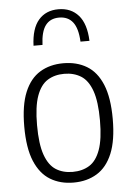

<svg xmlns="http://www.w3.org/2000/svg" viewBox="-56 -844 618 896"><g transform="rotate(-5 253.0 -396.0)"><path d="M252.5 9.5Q190 9.5 143.5 -18.8Q97 -47 71.2 -108.5Q45.5 -170 45.5 -270.5Q45.5 -370.5 71 -431.8Q96.5 -493 143 -521.2Q189.5 -549.5 252.5 -549.5Q315.5 -549.5 362.2 -521.5Q409 -493.5 434.5 -432Q460 -370.5 460 -270.5Q460 -170.5 434.5 -109Q409 -47.5 362.2 -19Q315.5 9.5 252.5 9.5ZM252.5 -40.5Q298 -40.5 331 -61Q364 -81.5 382 -131.5Q400 -181.5 400 -269Q400 -357.5 382 -408Q364 -458.5 330.8 -479.2Q297.5 -500 252.5 -500Q207.5 -500 174.5 -479.5Q141.5 -459 123.5 -409.2Q105.5 -359.5 105.5 -272Q105.5 -183 123.5 -132.5Q141.5 -82 174.5 -61.2Q207.5 -40.5 252.5 -40.5ZM121.5 -643Q124.5 -723.5 158.8 -763Q193 -802.5 251.5 -802.5Q310.5 -802.5 345.5 -762.8Q380.5 -723 383.5 -643H341.5Q338.5 -705.5 315.8 -734.5Q293 -763.5 251.5 -763.5Q210 -763.5 188 -734.5Q166 -705.5 163.5 -643Z"/></g></svg>

Font: Encode Sans SemiCondensed Light
Style: Regular
Weight: 300
Width: 4
Designer: Multiple Designers
Foundry: Impallari Type
Version: Version 3.002